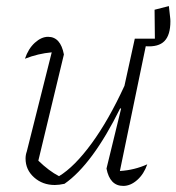

<svg xmlns="http://www.w3.org/2000/svg" viewBox="-20 -606 580 631"><path d="M330 -52 378 -249 375 -250Q284 -66 192 -2Q174 2 160 2Q120 2 92 -23Q64 -48 64 -85Q64 -97 68 -108L150 -434Q105 -430 62 -413Q73 -446 94.5 -465.5Q116 -485 138 -485Q179 -485 190 -427L106 -78Q141 -44 174 -27Q225 -58 281 -134.5Q337 -211 389 -324L423 -479H489L488 -574L535 -586Q538 -557 539 -550Q540 -543 540 -536Q540 -491 520.5 -471Q501 -451 459 -454L374 -44Q422 -47 464 -66Q453 -34 431 -14.5Q409 5 385 5Q341 5 330 -52Z"/></svg>

Font: Piazzolla ExtraLight
Style: Italic
Weight: 200
Italic angle: -11.3°
Designer: Juan Pablo del Peral
Foundry: Huerta Tipografica
Version: Version 1.330